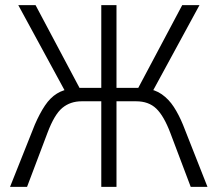

<svg xmlns="http://www.w3.org/2000/svg" viewBox="-20 -725 845 745"><path d="M19 0 115 -241Q134 -285 154.5 -315.5Q175 -346 201 -362Q227 -378 260 -381L238 -361L51 -705H118L297 -368L279 -384H373V-705H432V-384H525L508 -368L687 -705H754L567 -361L546 -381Q581 -378 608 -359Q635 -340 654.5 -310Q674 -280 690 -241L785 0H720L641 -209Q616 -275 586.5 -303.5Q557 -332 508 -332H432V0H373V-332H297Q253 -332 222 -306.5Q191 -281 164 -209L85 0Z"/></svg>

Font: Nunito Sans 10pt Condensed Light
Style: Regular
Weight: 300
Width: 3
Designer: Vernon Adams
Foundry: Vernon Adams
Version: Version 3.101;gftools[0.9.27]